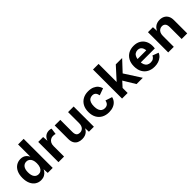

<svg xmlns="http://www.w3.org/2000/svg" viewBox="291 -2031 3354 3354"><g transform="rotate(-45 1967.5 -354.0)"><path d="M253 10Q193 10 146 -20.5Q99 -51 72.5 -109.5Q46 -168 46 -249Q46 -332 73.5 -390.5Q101 -449 149 -479.5Q197 -510 258 -510Q324 -510 366 -471.5Q408 -433 421 -371L407 -355V-718H545V0H422L412 -156L429 -147Q422 -99 397.5 -63.5Q373 -28 336 -9Q299 10 253 10ZM296 -95Q330 -95 354.5 -113.5Q379 -132 393 -167.5Q407 -203 407 -254Q407 -302 393.5 -335.5Q380 -369 355.5 -387Q331 -405 298 -405Q245 -405 214.5 -365.5Q184 -326 184 -250Q184 -174 213.5 -134.5Q243 -95 296 -95Z M687 0V-500H808L815 -399Q833 -452 870.5 -481Q908 -510 963 -510Q980 -510 993.5 -507Q1007 -504 1016 -499L1000 -383Q992 -387 977.5 -389.5Q963 -392 941 -392Q911 -392 884.5 -377Q858 -362 841.5 -332.5Q825 -303 825 -259V0Z M1266 10Q1217 10 1178 -8Q1139 -26 1116.5 -65Q1094 -104 1094 -168V-500H1232V-201Q1232 -149 1252.5 -123.5Q1273 -98 1320 -98Q1341 -98 1360 -106Q1379 -114 1393.5 -130Q1408 -146 1416 -171Q1424 -196 1424 -229V-500H1562V0H1439L1435 -90Q1419 -57 1394.5 -34.5Q1370 -12 1338 -1Q1306 10 1266 10Z M1926 -510Q1993 -510 2039 -490Q2085 -470 2112.5 -437Q2140 -404 2151 -362L2023 -316Q2014 -362 1991.5 -385Q1969 -408 1928 -408Q1892 -408 1866 -390Q1840 -372 1827 -337Q1814 -302 1814 -249Q1814 -196 1828 -161Q1842 -126 1868 -109Q1894 -92 1929 -92Q1958 -92 1978.5 -102.5Q1999 -113 2011.5 -133Q2024 -153 2029 -182L2153 -141Q2144 -97 2114.5 -62.5Q2085 -28 2038.5 -9Q1992 10 1930 10Q1854 10 1796.5 -21Q1739 -52 1707 -110Q1675 -168 1675 -250Q1675 -332 1707 -390Q1739 -448 1795.5 -479Q1852 -510 1926 -510Z M2760 -500 2533 -257 2506 -246 2361 -86 2360 -232 2603 -500ZM2396 -718V0H2258V-718ZM2552 -341 2771 0H2616L2458 -260Z M3058 10Q2981 10 2923.5 -20.5Q2866 -51 2834 -109.5Q2802 -168 2802 -250Q2802 -332 2834 -390.5Q2866 -449 2922 -479.5Q2978 -510 3051 -510Q3125 -510 3177.5 -479.5Q3230 -449 3258 -396Q3286 -343 3286 -275Q3286 -257 3285 -241.5Q3284 -226 3282 -215H2892V-297H3221L3154 -274Q3154 -317 3142 -347Q3130 -377 3107 -393Q3084 -409 3051 -409Q3014 -409 2987.5 -391Q2961 -373 2947.5 -337.5Q2934 -302 2934 -248Q2934 -195 2949 -160Q2964 -125 2992 -108Q3020 -91 3058 -91Q3099 -91 3125.5 -108.5Q3152 -126 3166 -157L3276 -115Q3261 -75 3228.5 -47Q3196 -19 3152 -4.5Q3108 10 3058 10Z M3398 0V-500H3521L3529 -347L3513 -363Q3530 -436 3578 -473Q3626 -510 3694 -510Q3745 -510 3784 -489.5Q3823 -469 3845.5 -429Q3868 -389 3868 -329V0H3730V-291Q3730 -352 3706 -377Q3682 -402 3644 -402Q3617 -402 3592 -388.5Q3567 -375 3551.5 -345Q3536 -315 3536 -267V0Z"/></g></svg>

Font: Kantumruy Pro SemiBold
Style: Regular
Weight: 600
Version: Version 1.002